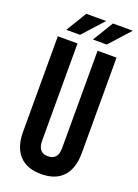

<svg xmlns="http://www.w3.org/2000/svg" viewBox="-163 -930 727 1008"><g transform="rotate(20 201.0 -426.0)"><path d="M37 -166V-700H147V-158Q147 -122 161.5 -106Q176 -90 203 -90Q230 -90 244.5 -106Q259 -122 259 -158V-700H365V-166Q365 -81 323 -35.5Q281 10 201 10Q121 10 79 -35.5Q37 -81 37 -166ZM137 -862H248L144 -747H67ZM286 -862H397L293 -747H216Z"/></g></svg>

Font: kids-team
Style: team
Weight: 400
Designer: Ryoichi Tsunekawa, Thomas Gollenia, Laura Emeder
Foundry: Ryoichi Tsunekawa, Thomas Gollenia, Laura Emeder
Version: Version 2.000